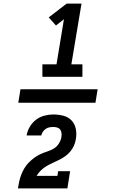

<svg xmlns="http://www.w3.org/2000/svg" viewBox="-20 -870 640 1060"><path d="M214 -446V-515H292L333 -764L289 -729L249 -774L348 -850H430L374 -515H435V-446ZM352 170H79Q82 151 86 132.5Q90 114 97 95.5Q104 77 114 60Q124 43 138 28.5Q152 14 168 2Q184 -10 202 -18.5Q220 -27 239 -33Q258 -39 275.5 -49Q293 -59 304 -76Q315 -93 319 -112Q319 -112 319 -113Q319 -114 319 -115Q321 -125 319.5 -136Q318 -147 312 -155Q306 -163 295.5 -166Q285 -169 274 -169Q264 -169 253 -167Q242 -165 232.5 -158.5Q223 -152 216.5 -142.5Q210 -133 208 -122H127Q131 -147 144.5 -170Q158 -193 179 -209Q200 -225 225 -231.5Q250 -238 274 -238Q303 -238 330 -231Q357 -224 375 -205Q393 -186 398.5 -158.5Q404 -131 399 -103Q396 -84 388.5 -66.5Q381 -49 368.5 -34Q356 -19 340 -7.5Q324 4 306.5 12.5Q289 21 271.5 29Q254 37 237 47Q220 57 206 70.5Q192 84 182 101H297L301 75H367ZM507 -303H81L93 -377H519Z"/></svg>

Font: Iosevka Slab Extended
Style: Bold Italic
Weight: 700
Width: 7
Italic angle: -9°
Monospace: yes
Designer: Belleve Invis
Foundry: Belleve Invis
Version: Version 11.1.0; ttfautohint (v1.8.3)